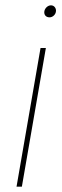

<svg xmlns="http://www.w3.org/2000/svg" viewBox="-20 -700 234 720"><path d="M42 0H62L152 -520H132ZM166 -635C178 -635 190 -646 190 -660C190 -670 183 -680 171 -680C158 -680 146 -667 146 -654C146 -643 153 -635 166 -635Z"/></svg>

Font: Fixel Text 20240404 Thin
Style: Italic
Weight: 100
Width: 4
Italic angle: -10°
Designer: AlfaBravo + MacPaw
Foundry: Kyrylo Tkachov, Marchela Mozhyna, Serhii Makarenko, Maria Weinstein, Zakhar Kryvoshyya
Version: Version 1.211;Glyphs 3.2 (3225)